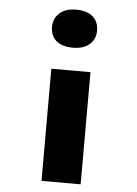

<svg xmlns="http://www.w3.org/2000/svg" viewBox="-56 -866 650 909"><g transform="rotate(5 268.5 -411.0)"><path d="M176 0V-533H362V0ZM269 -641Q218 -641 190 -664.5Q162 -688 162 -731Q162 -771 190.5 -796.5Q219 -822 269 -822Q319 -822 347.5 -798.5Q376 -775 376 -731Q376 -691 347.5 -666Q319 -641 269 -641Z"/></g></svg>

Font: Lexend Peta ExtraBold
Style: Regular
Weight: 800
Version: Version 1.007